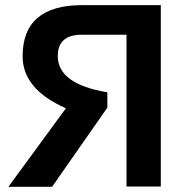

<svg xmlns="http://www.w3.org/2000/svg" viewBox="-20 -718 711 738"><path d="M466.3 -1V-584.5H293.9Q202.1 -584.5 202.1 -502.4Q202.1 -395 392.6 -363.3V-304.2L180.2 0H12.2L233.4 -301.8Q66.9 -375 66.9 -501.5Q66.9 -698.2 295.4 -698.2H598.1V-1Z"/></svg>

Font: Voltera
Style: Bold
Weight: 700
Designer: Bernd Montag
Version: Version 1.301